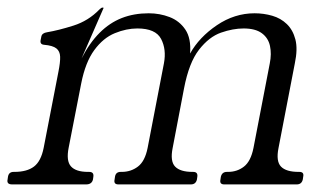

<svg xmlns="http://www.w3.org/2000/svg" viewBox="-46 -486 870 506"><path d="M-14 0Q-29 0 -26 -13L-25 -20Q-23 -33 -10 -33H-8Q25 -33 43.5 -47Q62 -61 69 -96L108 -297Q113 -322 112.5 -336.5Q112 -351 102.5 -358.5Q93 -366 70 -368Q59 -369 61 -380L63 -390Q65 -399 78 -401Q108 -406 147.5 -418.5Q187 -431 216 -461Q221 -466 224 -466H225Q227 -466 227 -465L169 -332Q190 -373 216.5 -399.5Q243 -426 275 -438.5Q307 -451 346 -451Q375 -451 401 -441Q427 -431 442.5 -408Q458 -385 455 -345Q479 -388 525.5 -419.5Q572 -451 625 -451Q649 -451 671.5 -444.5Q694 -438 710 -422.5Q726 -407 732.5 -382Q739 -357 731 -319L688 -96Q681 -61 694.5 -47Q708 -33 741 -33H743Q756 -33 753 -20L752 -13Q749 0 736 0H545Q532 0 535 -13L536 -20Q539 -33 552 -33H555Q579 -33 597 -47Q615 -61 622 -96L665 -319Q670 -344 665.5 -365Q661 -386 644 -398.5Q627 -411 596 -411Q568 -411 536.5 -400Q505 -389 478.5 -355Q452 -321 439 -253L409 -96Q402 -61 415.5 -47Q429 -33 461 -33H463Q476 -33 474 -20L473 -13Q470 0 457 0H266Q253 0 256 -13L257 -20Q259 -33 272 -33H275Q299 -33 317.5 -47Q336 -61 343 -96L386 -319Q393 -356 378.5 -383.5Q364 -411 316 -411Q287 -411 256.5 -398.5Q226 -386 202.5 -354Q179 -322 168 -266L135 -97Q128 -62 141 -47.5Q154 -33 186 -33H189Q202 -33 200 -20L199 -13Q196 0 181 0Z"/></svg>

Font: Young Serif Light
Style: Italic
Weight: 300
Italic angle: -10.979°
Designer: Bastien Sozeau
Foundry: NBR — Bastien Sozeau
Version: Version 5.001